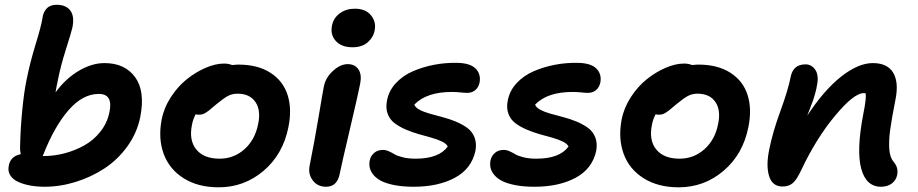

<svg xmlns="http://www.w3.org/2000/svg" viewBox="-20 -780 3883 812"><path d="M168 9.8Q137.2 9.8 109.4 4.9Q81.5 0 58.6 -10Q35.6 -20 23.9 -37.8Q12.2 -55.7 17.1 -79.1Q24.4 -119.6 67.9 -127.9Q64 -144.5 64.9 -158.2Q66.4 -234.9 74 -312.5Q81.5 -390.1 91.8 -439.9Q106.4 -513.7 130.4 -591.8Q154.3 -669.9 159.2 -701.2Q162.1 -727.5 177 -743.7Q191.9 -759.8 219.2 -759.8Q259.3 -759.8 277.6 -735.1Q295.9 -710.4 286.1 -663.1Q281.7 -643.6 259.3 -573Q236.8 -502.4 225.1 -442.9Q218.8 -414.1 214.8 -389.2Q257.3 -447.3 312.7 -480.2Q368.2 -513.2 421.9 -513.2Q507.8 -513.2 551.3 -453.9Q594.7 -394.5 573.2 -285.2Q559.6 -217.8 519 -161.4Q478.5 -105 422.4 -68.1Q366.2 -31.2 300.3 -10.7Q234.4 9.8 168 9.8ZM163.1 -126 160.2 -120.1H166Q209 -120.1 252.9 -131.6Q296.9 -143.1 336.4 -165Q376 -187 405 -223.9Q434.1 -260.7 442.9 -306.2Q459 -382.8 397.9 -382.8Q329.6 -382.8 269.8 -314Q210 -245.1 163.1 -126Z M904.8 12.2Q817.9 12.2 757.1 -25.9Q696.3 -64 672.4 -128.9Q648.4 -193.8 663.6 -273.9Q673.3 -324.2 702.9 -369.6Q732.4 -415 770.5 -445.3Q808.6 -475.6 850.1 -493.4Q891.6 -511.2 927.7 -511.2Q945.8 -511.2 961.9 -504.9Q979.5 -506.8 988.8 -506.8Q1069.8 -506.8 1123.5 -472.4Q1177.2 -438 1196.3 -378.4Q1215.3 -318.8 1199.7 -242.2Q1176.8 -127.4 1094.7 -57.6Q1012.7 12.2 904.8 12.2ZM792 -252.9Q778.3 -187 810.1 -147.9Q841.8 -108.9 908.7 -108.9Q969.2 -108.9 1014.2 -149.2Q1059.1 -189.5 1071.8 -255.9Q1084 -314 1060.1 -348.9Q1036.1 -383.8 984.9 -383.8Q961.4 -383.8 943.6 -374Q925.8 -364.3 896 -339.8Q889.6 -335 877.9 -324.7Q866.2 -314.5 861.8 -311.3Q857.4 -308.1 849.4 -303Q841.3 -297.9 834.5 -296.4Q827.6 -294.9 818.8 -294.9Q813.5 -294.9 807.6 -296.9Q796.4 -276.4 792 -252.9Z M1470.7 -580.1Q1424.8 -580.1 1400.6 -606.2Q1376.5 -632.3 1383.8 -670.9Q1390.1 -704.1 1417 -723.6Q1443.8 -743.2 1480.5 -743.2Q1526.9 -743.2 1549.3 -714.8Q1571.8 -686.5 1564.5 -651.9Q1559.6 -622.6 1535.4 -601.3Q1511.2 -580.1 1470.7 -580.1ZM1358.9 9.8Q1322.8 9.8 1302.5 -17.3Q1282.2 -44.4 1289.6 -80.1Q1311 -187 1327.6 -286.9Q1344.2 -386.7 1349.6 -414.1Q1356.9 -451.7 1388.2 -480.2Q1419.4 -508.8 1450.7 -508.8Q1480.5 -508.8 1495.6 -487.1Q1510.7 -465.3 1503.4 -426.8Q1496.6 -390.1 1460 -234.6Q1423.3 -79.1 1416.5 -43.9Q1405.8 9.8 1358.9 9.8Z M1729.5 9.8Q1684.6 9.8 1649.9 3.2Q1615.2 -3.4 1594.2 -13.9Q1573.2 -24.4 1560.5 -39.1Q1547.9 -53.7 1544.2 -69.1Q1540.5 -84.5 1543.5 -101.1Q1547.9 -121.1 1562.5 -133.5Q1577.1 -146 1599.6 -146Q1611.8 -146 1624.8 -140.1Q1637.7 -134.3 1648.9 -127.4Q1660.2 -120.6 1683.6 -114.7Q1707 -108.9 1737.3 -108.9Q1836.4 -108.9 1873.5 -160.2Q1868.7 -171.9 1849.6 -181.2Q1830.6 -190.4 1805.4 -197.5Q1780.3 -204.6 1751.5 -212.6Q1722.7 -220.7 1696 -232.2Q1669.4 -243.7 1648.9 -259Q1628.4 -274.4 1619.4 -299.1Q1610.4 -323.7 1616.7 -355Q1624.5 -396.5 1654.3 -428.5Q1684.1 -460.4 1726.6 -478.8Q1769 -497.1 1816.2 -506.1Q1863.3 -515.1 1911.6 -514.2Q1967.8 -513.7 1991.2 -490.2Q2014.6 -466.8 2008.3 -431.2Q2003.9 -410.6 1990 -398.9Q1976.1 -387.2 1955.6 -387.2Q1945.3 -387.2 1927.2 -389.2Q1909.2 -391.1 1890.6 -391.1Q1784.2 -391.1 1732.4 -337.9Q1735.8 -325.7 1753.7 -316.2Q1771.5 -306.6 1796.4 -299.6Q1821.3 -292.5 1850.6 -284.9Q1879.9 -277.3 1907 -266.1Q1934.1 -254.9 1955.3 -239.7Q1976.6 -224.6 1986.6 -199.5Q1996.6 -174.3 1990.7 -142.1Q1974.1 -65.9 1903.6 -28.1Q1833 9.8 1729.5 9.8Z M2240.2 9.8Q2195.3 9.8 2160.6 3.2Q2126 -3.4 2105 -13.9Q2084 -24.4 2071.3 -39.1Q2058.6 -53.7 2054.9 -69.1Q2051.3 -84.5 2054.2 -101.1Q2058.6 -121.1 2073.2 -133.5Q2087.9 -146 2110.4 -146Q2122.6 -146 2135.5 -140.1Q2148.4 -134.3 2159.7 -127.4Q2170.9 -120.6 2194.3 -114.7Q2217.8 -108.9 2248 -108.9Q2347.2 -108.9 2384.3 -160.2Q2379.4 -171.9 2360.4 -181.2Q2341.3 -190.4 2316.2 -197.5Q2291 -204.6 2262.2 -212.6Q2233.4 -220.7 2206.8 -232.2Q2180.2 -243.7 2159.7 -259Q2139.2 -274.4 2130.1 -299.1Q2121.1 -323.7 2127.4 -355Q2135.3 -396.5 2165 -428.5Q2194.8 -460.4 2237.3 -478.8Q2279.8 -497.1 2326.9 -506.1Q2374 -515.1 2422.4 -514.2Q2478.5 -513.7 2502 -490.2Q2525.4 -466.8 2519 -431.2Q2514.6 -410.6 2500.7 -398.9Q2486.8 -387.2 2466.3 -387.2Q2456.1 -387.2 2438 -389.2Q2419.9 -391.1 2401.4 -391.1Q2294.9 -391.1 2243.2 -337.9Q2246.6 -325.7 2264.4 -316.2Q2282.2 -306.6 2307.1 -299.6Q2332 -292.5 2361.3 -284.9Q2390.6 -277.3 2417.7 -266.1Q2444.8 -254.9 2466.1 -239.7Q2487.3 -224.6 2497.3 -199.5Q2507.3 -174.3 2501.5 -142.1Q2484.9 -65.9 2414.3 -28.1Q2343.8 9.8 2240.2 9.8Z M2850.1 12.2Q2763.2 12.2 2702.4 -25.9Q2641.6 -64 2617.7 -128.9Q2593.8 -193.8 2608.9 -273.9Q2618.7 -324.2 2648.2 -369.6Q2677.7 -415 2715.8 -445.3Q2753.9 -475.6 2795.4 -493.4Q2836.9 -511.2 2873 -511.2Q2891.1 -511.2 2907.2 -504.9Q2924.8 -506.8 2934.1 -506.8Q3015.1 -506.8 3068.8 -472.4Q3122.6 -438 3141.6 -378.4Q3160.6 -318.8 3145 -242.2Q3122.1 -127.4 3040 -57.6Q2958 12.2 2850.1 12.2ZM2737.3 -252.9Q2723.6 -187 2755.4 -147.9Q2787.1 -108.9 2854 -108.9Q2914.6 -108.9 2959.5 -149.2Q3004.4 -189.5 3017.1 -255.9Q3029.3 -314 3005.4 -348.9Q2981.4 -383.8 2930.2 -383.8Q2906.7 -383.8 2888.9 -374Q2871.1 -364.3 2841.3 -339.8Q2835 -335 2823.2 -324.7Q2811.5 -314.5 2807.1 -311.3Q2802.7 -308.1 2794.7 -303Q2786.6 -297.9 2779.8 -296.4Q2772.9 -294.9 2764.2 -294.9Q2758.8 -294.9 2752.9 -296.9Q2741.7 -276.4 2737.3 -252.9Z M3706.1 9.8Q3642.6 9.8 3622.1 -67.4Q3601.6 -144.5 3630.9 -296.9Q3644.5 -364.7 3641.1 -384.8Q3638.2 -386.2 3632.8 -386.2Q3591.3 -386.2 3511.5 -290.3Q3431.6 -194.3 3368.7 -61Q3349.6 -20 3332.8 -5.6Q3315.9 8.8 3289.1 8.8Q3246.1 8.8 3232.4 -36.1Q3218.8 -81.1 3233.9 -150.9Q3248 -221.7 3280.5 -310.5Q3313 -399.4 3323.7 -454.1Q3334 -507.8 3386.7 -507.8Q3413.1 -507.8 3428.5 -484.1Q3443.8 -460.4 3435.1 -418.9Q3432.6 -402.8 3427.7 -385.5Q3422.9 -368.2 3419.2 -357.2Q3415.5 -346.2 3406.7 -324Q3397.9 -301.8 3394 -291Q3464.8 -398.9 3537.4 -456.1Q3609.9 -513.2 3670.9 -513.2Q3733.4 -513.2 3757.6 -472.2Q3781.7 -431.2 3767.1 -358.9Q3751 -277.3 3744.6 -230.5Q3738.3 -183.6 3741 -148.7Q3743.7 -113.8 3758.8 -96.2Q3781.2 -70.3 3773.9 -39.1Q3769.5 -17.1 3751.2 -3.7Q3732.9 9.8 3706.1 9.8Z"/></svg>

Font: Shantell Sans Normal
Style: Italic
Weight: 600
Italic angle: -11.31°
Designer: Stephen Nixon, Anya Danilova, Shantell Martin
Foundry: Arrow Type
Version: Version 1.006;[559af2be0]